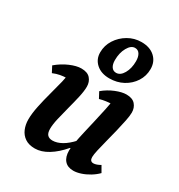

<svg xmlns="http://www.w3.org/2000/svg" viewBox="-176 -852 916 982"><g transform="rotate(30 282.5 -360.5)"><path d="M172.9 12Q137.3 12 114.7 -3.4Q92.1 -18.7 81.3 -44.4Q70.5 -70.1 70.5 -101.2Q70.5 -135.1 79.8 -179.8Q89.1 -224.6 101.7 -270.4Q114.3 -316.2 123.6 -354.5Q132.9 -392.8 132.9 -414.1L177 -374Q169.8 -377.9 159.5 -379.8Q149.3 -381.8 135.6 -381.8Q117.4 -381.8 97.4 -378.1Q77.3 -374.4 56.4 -365.5L38 -400.8Q71.7 -429.5 109.7 -445.7Q147.6 -462 175.9 -462Q212.3 -462 229.2 -442.7Q246.2 -423.4 246.2 -394.9Q246.2 -369.1 237.8 -331.7Q229.4 -294.3 218.5 -253.7Q207.6 -213.1 199.2 -176.4Q190.8 -139.8 190.8 -114.9Q190.8 -89.6 201.2 -78.9Q211.5 -68.3 231.1 -68.3Q256.6 -68.3 285.1 -84.3Q313.7 -100.3 343.9 -133.5L357.5 -80.7H327.9Q290.9 -36.9 250.9 -12.5Q210.9 12 172.9 12ZM400.2 12Q366.2 12 348.3 -8.6Q330.3 -29.2 330.3 -66.6Q330.3 -84.6 335.9 -115.4Q341.5 -146.2 350.4 -184.7Q359.2 -223.2 368.8 -264.2Q378.3 -305.2 386.5 -344.1Q394.7 -382.9 398.4 -414.1L443 -374Q435.8 -377.9 425.5 -379.8Q415.3 -381.8 401 -381.8Q385.7 -381.8 367.6 -379.2Q349.6 -376.7 331 -371.5L312.2 -406.7Q343 -432.6 379.4 -447.3Q415.9 -462 441.9 -462Q477.8 -462 494.7 -442.7Q511.6 -423.4 511.6 -394.9Q511.6 -376.8 505.3 -345.5Q499.1 -314.3 490.1 -277.2Q481.1 -240.2 471.6 -204Q462.1 -167.8 455.8 -139.4Q449.5 -110.9 449.5 -97.4Q449.5 -72 470.6 -72Q479.3 -72 489.9 -75.8Q500.5 -79.6 511.2 -85.8L531.9 -49.8Q514.4 -31.9 491.1 -17.8Q467.9 -3.7 444 4.1Q420.2 12 400.2 12ZM323.5 -489.1Q275.6 -489.1 246.4 -515Q217.2 -540.9 217.2 -581.5Q217.2 -622.2 239.1 -656.4Q261 -690.7 297 -711.7Q333.1 -732.7 375 -732.7Q425 -732.7 454.2 -705.8Q483.5 -679 483.5 -635.7Q483.5 -594.7 462 -561.4Q440.4 -528.1 404.4 -508.6Q368.3 -489.1 323.5 -489.1ZM339.6 -531Q364.5 -531 381.7 -560.9Q398.9 -590.8 398.9 -633.2Q398.9 -659.2 389.2 -674.7Q379.5 -690.3 361.1 -690.3Q337.4 -690.3 319.9 -659.2Q302.3 -628.1 302.3 -584.7Q302.3 -559.7 312.1 -545.3Q321.9 -531 339.6 -531Z"/></g></svg>

Font: Petrona
Style: Italic
Weight: 400
Italic angle: -9°
Designer: Ringo R. Seeber
Foundry: Ringo R. Seeber
Version: Version 2.001; ttfautohint (v1.8.3)